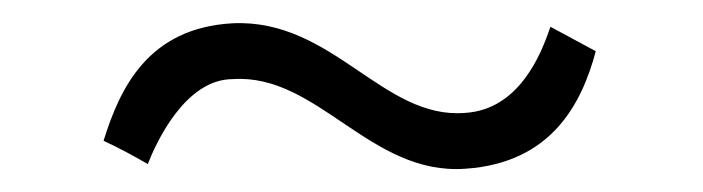

<svg xmlns="http://www.w3.org/2000/svg" viewBox="-20 -392 604 165"><path d="M107 -251C114 -269 139 -324 180 -324C253 -329 298 -241 380 -247C454 -252 480 -303 492 -348L453 -369C445 -345 426 -298 380 -295C309 -289 266 -376 180 -372C107 -368 83 -316 69 -271C82 -265 95 -258 107 -251Z"/></svg>

Font: Repo Light
Style: Regular
Weight: 300
Designer: Stefan Peev
Foundry: Context Ltd
Version: Version 001.502